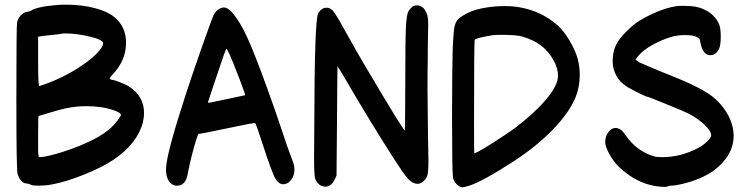

<svg xmlns="http://www.w3.org/2000/svg" viewBox="-20 -846 3209 821"><path d="M97 -61Q68 -61 55 -103Q50 -121 50 -426Q50 -734 53 -749Q57 -768 69.5 -781Q82 -794 98 -796Q110 -798 112 -800Q139 -818 228 -825Q240 -826 265 -826Q329 -826 384.5 -811.5Q440 -797 469 -773Q519 -732 519 -663Q519 -588 462 -528Q446 -511 450 -508Q456 -505 458 -505Q465 -505 491 -495Q517 -485 529 -478Q596 -436 596 -362Q596 -346 591 -323Q567 -231 464 -162Q416 -130 337 -98.5Q258 -67 200 -57Q173 -52 144 -52Q119 -52 112 -56Q102 -61 97 -61ZM149 -174Q176 -174 247 -196Q397 -245 456 -301Q470 -314 483.5 -332Q497 -350 497 -355Q497 -363 470.5 -373Q444 -383 410 -388Q380 -392 348 -392Q328 -392 308 -390Q262 -386 199 -366Q147 -350 145 -350Q143 -350 143 -262Q143 -229 143 -212Q143 -195 144 -186Q145 -177 146 -175.5Q147 -174 149 -174ZM149 -478Q236 -506 312 -554Q360 -584 390.5 -614Q421 -644 421 -661Q421 -676 364 -689.5Q307 -703 261 -703Q250 -703 245 -702Q237 -700 203 -696.5Q169 -693 161 -692L143 -689V-583Q143 -478 148 -478Z M690 -126Q692 -189 772 -435Q803 -531 845 -649.5Q887 -768 893 -781Q902 -798 914 -806Q927 -814 937 -814Q954 -814 974 -791Q1006 -754 1037 -686.5Q1068 -619 1121 -473Q1158 -371 1178 -310Q1205 -228 1220 -188Q1237 -144 1238 -135Q1239 -130 1239 -121Q1239 -95 1224.5 -76.5Q1210 -58 1191 -58Q1174 -58 1160 -78Q1145 -99 1096 -251Q1074 -320 1070 -320Q1059 -320 950 -297Q841 -274 833 -274H832Q829 -275 827 -270.5Q825 -266 820 -252Q797 -178 782 -99Q773 -52 736 -52Q721 -52 711 -62Q690 -80 690 -120ZM869 -408Q869 -406 881 -408Q897 -411 961.5 -424.5Q1026 -438 1028 -439Q1030 -441 1003.5 -510Q977 -579 961 -615Q950 -638 949 -638Q947 -638 938 -614Q869 -411 869 -408Z M1411 -78Q1396 -48 1372 -48Q1342 -48 1328 -81Q1323 -93 1323 -173Q1323 -186 1323.5 -233.5Q1324 -281 1324 -317Q1325 -756 1340 -787Q1353 -813 1377 -813Q1391 -813 1401.5 -802Q1412 -791 1430 -760Q1501 -631 1568 -519Q1702 -293 1711 -288L1712 -315Q1712 -342 1712.5 -390Q1713 -438 1713 -493Q1713 -668 1715.5 -724.5Q1718 -781 1726 -797Q1733 -809 1743 -817Q1752 -823 1763 -823Q1781 -823 1793 -809Q1796 -806 1804 -790Q1811 -776 1811 -742Q1811 -730 1810.5 -710Q1810 -690 1809.5 -653.5Q1809 -617 1809 -584Q1808 -544 1808 -466Q1808 -409 1810 -277Q1812 -169 1812 -159Q1812 -118 1809.5 -104.5Q1807 -91 1799 -80Q1784 -60 1766 -60Q1740 -60 1715 -93Q1690 -125 1608 -256.5Q1526 -388 1445 -528L1423 -563V-551Q1423 -539 1422.5 -516.5Q1422 -494 1422 -466Q1422 -438 1421.5 -401Q1421 -364 1421 -328L1419 -95Z M1917 -87Q1913 -117 1913 -341Q1913 -545 1916 -644Q1919 -707 1923 -729Q1927 -751 1938 -763Q1949 -775 1981 -791Q2010 -806 2061 -814Q2099 -820 2137 -820Q2171 -820 2201 -815Q2296 -798 2364 -738Q2391 -714 2416 -671.5Q2441 -629 2451 -592Q2459 -558 2459 -526Q2459 -475 2442 -432Q2416 -367 2346 -294Q2276 -221 2176 -156Q2045 -71 1987 -52Q1964 -45 1957 -45Q1946 -45 1933 -58Q1920 -71 1917 -87ZM2366 -523Q2366 -554 2347.5 -587.5Q2329 -621 2300 -646Q2265 -675 2212 -690Q2188 -697 2126 -697Q2095 -697 2084 -695Q2013 -683 2010 -676Q2007 -670 2007 -325Q2007 -191 2008 -191Q2022 -191 2144 -272Q2218 -321 2281 -384Q2362 -465 2366 -517Z M2763 -558Q2798 -543 2866 -516Q2960 -478 3007 -447Q3054 -416 3083 -371Q3117 -319 3117 -265Q3117 -201 3068 -149Q3034 -112 2984 -89Q2953 -74 2911.5 -63Q2870 -52 2848 -52Q2837 -52 2835 -49Q2834 -47 2822 -47Q2791 -47 2761 -55Q2690 -72 2625 -134Q2603 -156 2585.5 -187.5Q2568 -219 2568 -239Q2568 -263 2581.5 -281Q2595 -299 2613 -299Q2617 -299 2623 -297Q2633 -293 2638.5 -288Q2644 -283 2658 -264Q2703 -200 2775 -178Q2788 -174 2811 -174Q2890 -174 2963 -212Q2985 -223 3003 -240.5Q3021 -258 3021 -267Q3021 -286 2991.5 -313.5Q2962 -341 2923 -361Q2909 -368 2831 -400Q2753 -432 2749 -432Q2743 -432 2701.5 -453Q2660 -474 2650 -483Q2616 -509 2605 -548Q2600 -563 2600 -581V-594Q2602 -634 2619 -663Q2636 -692 2679 -731Q2711 -760 2770 -787Q2829 -814 2875 -820Q2881 -821 2898 -821Q2944 -821 2965 -815Q3027 -798 3053 -747Q3062 -728 3062 -691Q3062 -653 3055 -638Q3042 -610 3017 -610Q2986 -610 2975 -663Q2973 -677 2970.5 -680.5Q2968 -684 2957 -689Q2944 -696 2909 -696Q2875 -696 2850 -688Q2809 -676 2770 -654Q2731 -632 2712 -610L2697 -592L2706 -585Q2716 -577 2719 -577Z"/></svg>

Font: Chanighter Handwriting Cyr
Style: Regular
Weight: 400
Designer: Sin Chanighter
Version: Version 001.001